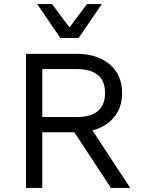

<svg xmlns="http://www.w3.org/2000/svg" viewBox="-20 -925 705 945"><path d="M367 -738H277L163 -905H236L322 -790L408 -905H481ZM526 0 346 -274H188V0H108V-660H358Q459 -660 520 -608Q581 -556 581 -467Q581 -397 542 -349Q503 -301 435 -283L621 0ZM188 -585V-349H357Q497 -349 497 -467Q497 -585 357 -585Z"/></svg>

Font: Work Sans
Style: Regular
Weight: 400
Designer: Wei Huang
Foundry: Wei Huang
Version: Version 1.032;PS 001.032;hotconv 1.0.70;makeotf.lib2.5.58329